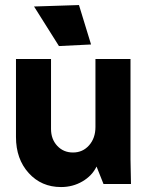

<svg xmlns="http://www.w3.org/2000/svg" viewBox="-20 -736 590 768"><path d="M224.1 12.2Q145.5 12.2 94.7 -43.9Q43.9 -100.1 43.9 -188V-500H184.1V-220.2Q184.1 -179.2 209 -152.6Q233.9 -126 272 -126Q311 -126 336.4 -154.8Q361.8 -183.6 361.8 -228V-500H502V-100.1L503.9 0H394L366.2 -69.8Q348.1 -32.7 309.6 -10.3Q271 12.2 224.1 12.2ZM116.2 -710 295.9 -715.8 344.2 -558.1 215.8 -551.8Z"/></svg>

Font: Apfel Grotezk
Style: Bold
Weight: 700
Designer: Luigi Gorlero
Foundry: Collletttivo
Version: Version 2.000;FEAKit 1.0